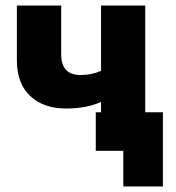

<svg xmlns="http://www.w3.org/2000/svg" viewBox="-20 -545 636 694"><path d="M504.9 -139.2H568.8V128.9H425.8V0H326.2V-139.2H345.2V-176.8Q293.5 -152.8 219.2 -152.8Q136.7 -152.8 88.9 -198.2Q41 -243.7 41 -327.1V-524.9H201.2V-348.1Q201.2 -273.9 271 -273.9Q312.5 -273.9 345.2 -289.1V-524.9H504.9Z"/></svg>

Font: Rawline ExtraBold
Style: Regular
Weight: 800
Designer: Matt McInerney, Pablo Impallari, Rodrigo Fuenzalida
Foundry: Matt McInerney, Pablo Impallari, Rodrigo Fuenzalida
Version: Version 4.020;PS 004.020;hotconv 1.0.88;makeotf.lib2.5.64775